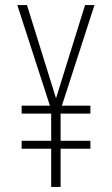

<svg xmlns="http://www.w3.org/2000/svg" viewBox="-20 -785 441 754"><path d="M200 -399 314 -765H351L223 -370H335V-339H218V-232H335V-201H218V-51H181V-201H65V-232H181V-339H65V-370H176L48 -765H86Z"/></svg>

Font: Noto Sans Tamil UI ExtraCondensed ExtraLight
Style: Regular
Weight: 200
Width: 2
Designer: Jelle Bosma - Monotype Design Team
Foundry: Monotype Imaging Inc.
Version: Version 2.004; ttfautohint (v1.8.4.7-5d5b)